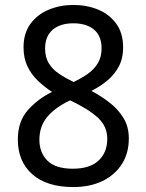

<svg xmlns="http://www.w3.org/2000/svg" viewBox="-20 -745 591 775"><path d="M276 10Q169 10 110.5 -41.5Q52 -93 52 -182Q52 -255 92.5 -300.5Q133 -346 190 -374Q158 -395 132 -420Q106 -445 90.5 -478Q75 -511 75 -554Q75 -611 103 -649Q131 -687 177 -706Q223 -725 276 -725Q331 -725 376.5 -706Q422 -687 449.5 -649Q477 -611 477 -553Q477 -510 460 -477.5Q443 -445 414.5 -421Q386 -397 349 -378Q387 -358 421.5 -331.5Q456 -305 478 -269.5Q500 -234 500 -186Q500 -126 471.5 -82Q443 -38 393 -14Q343 10 276 10ZM274 -64Q343 -64 378 -97Q413 -130 413 -185Q413 -235 375 -270Q337 -305 263 -340Q202 -311 170.5 -273Q139 -235 139 -181Q139 -129 171.5 -96.5Q204 -64 274 -64ZM277 -414Q309 -429 334.5 -447Q360 -465 375 -490Q390 -515 390 -550Q390 -600 359.5 -625.5Q329 -651 275 -651Q241 -651 215.5 -639.5Q190 -628 176 -605.5Q162 -583 162 -550Q162 -514 177 -489.5Q192 -465 218 -447.5Q244 -430 277 -414Z"/></svg>

Font: bangla115
Style: Regular
Weight: 400
Designer: Jelle Bosma - Monotype Design Team
Foundry: Monotype Imaging Inc.
Version: Version 2.003